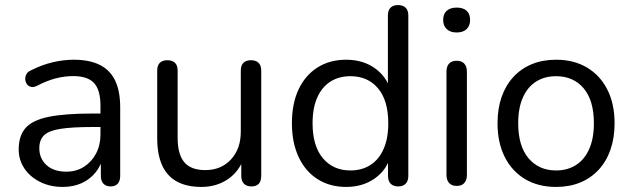

<svg xmlns="http://www.w3.org/2000/svg" viewBox="-20 -732 2502 761"><path d="M228.7 8.9Q178.8 8.9 139.2 -10.8Q99.5 -30.5 76.8 -64.1Q54.1 -97.8 54.1 -139.7Q54.1 -193.7 81.3 -224.7Q108.5 -255.6 172.3 -268.8Q236.1 -282 345.8 -282H391.1V-228.6H347.4Q265.8 -228.6 219.5 -221.3Q173.2 -214 154.5 -195.7Q135.8 -177.5 135.8 -144.6Q135.8 -103.7 164.4 -77.6Q193 -51.6 242.5 -51.6Q282.3 -51.6 312.6 -70.8Q342.9 -90 360.5 -123.1Q378.2 -156.2 378.2 -198.7V-313.1Q378.2 -374.8 353 -402.6Q327.8 -430.4 270.5 -430.4Q235.7 -430.4 200.6 -421.3Q165.5 -412.2 126.9 -392Q113.2 -385.1 103 -387.6Q92.7 -390 86.8 -398.2Q81 -406.5 80.2 -417Q79.4 -427.5 84.4 -437.5Q89.5 -447.5 102.2 -452.9Q145.5 -475 188.8 -485.2Q232.1 -495.3 271.3 -495.3Q334.3 -495.3 375.3 -474.9Q416.2 -454.5 436.3 -412.9Q456.4 -371.3 456.4 -306.1V-34.8Q456.4 -14.9 446.7 -4Q437 6.9 418.5 6.9Q400.1 6.9 389.9 -4Q379.7 -14.9 379.7 -34.8V-113H389.3Q380.7 -75.4 358.3 -48Q336 -20.7 303.1 -5.9Q270.2 8.9 228.7 8.9Z M778.4 8.9Q719.5 8.9 680.5 -12.8Q641.6 -34.5 622.4 -77.3Q603.1 -120.2 603.1 -184V-452Q603.1 -472.9 613.6 -483.1Q624 -493.3 643.4 -493.3Q662.8 -493.3 673.5 -483.1Q684.1 -472.9 684.1 -452V-185.2Q684.1 -120.5 710.4 -89.1Q736.7 -57.8 793.9 -57.8Q856.1 -57.8 895.2 -99.7Q934.4 -141.6 934.4 -210.3V-452Q934.4 -472.9 944.8 -483.1Q955.2 -493.3 974.6 -493.3Q994 -493.3 1004.7 -483.1Q1015.4 -472.9 1015.4 -452V-34.8Q1015.4 6.9 976.1 6.9Q957.2 6.9 946.7 -4Q936.3 -14.9 936.3 -34.8V-126.2L949.3 -112.1Q929.3 -53.3 883.9 -22.2Q838.5 8.9 778.4 8.9Z M1352 8.9Q1287.4 8.9 1238.9 -21.8Q1190.4 -52.5 1163.7 -109.5Q1137 -166.5 1137 -243.4Q1137 -321.3 1163.4 -377.6Q1189.9 -433.8 1238.4 -464.6Q1286.9 -495.3 1352 -495.3Q1417.7 -495.3 1465.1 -462.1Q1512.4 -428.9 1528.4 -373H1517.4V-670.7Q1517.4 -691.1 1527.9 -701.5Q1538.3 -711.9 1557.7 -711.9Q1577.1 -711.9 1587.8 -701.5Q1598.4 -691.1 1598.4 -670.7V-34.8Q1598.4 -14.9 1588 -4Q1577.6 6.9 1558.2 6.9Q1538.8 6.9 1528.3 -4Q1517.9 -14.9 1517.9 -34.8V-129.8L1528.9 -115.7Q1513.4 -58.9 1465.8 -25Q1418.2 8.9 1352 8.9ZM1368.9 -56.4Q1414.4 -56.4 1448.2 -78.1Q1482.1 -99.8 1500.5 -141.7Q1518.9 -183.5 1518.9 -243.4Q1518.9 -334 1478.3 -382Q1437.7 -430 1368.9 -430Q1323.4 -430 1289.6 -408.5Q1255.8 -387 1237.4 -345.4Q1218.9 -303.8 1218.9 -243.4Q1218.9 -153.3 1259.8 -104.8Q1300.7 -56.4 1368.9 -56.4Z M1789.9 4.9Q1770.5 4.9 1760 -6.8Q1749.6 -18.4 1749.6 -38.7V-447.6Q1749.6 -469 1760 -480.1Q1770.5 -491.2 1789.9 -491.2Q1809.3 -491.2 1819.9 -480.1Q1830.6 -469 1830.6 -447.6V-38.7Q1830.6 -18.4 1820.4 -6.8Q1810.3 4.9 1789.9 4.9ZM1789.9 -603.3Q1764.9 -603.3 1750.7 -616.6Q1736.5 -629.8 1736.5 -652.9Q1736.5 -676.9 1750.7 -689.4Q1764.9 -701.9 1789.9 -701.9Q1815.8 -701.9 1829.5 -689.4Q1843.2 -676.9 1843.2 -652.9Q1843.2 -629.8 1829.5 -616.6Q1815.8 -603.3 1789.9 -603.3Z M2183.9 8.9Q2113.2 8.9 2061.2 -22.1Q2009.2 -53.1 1980.6 -109.8Q1952 -166.5 1952 -243.4Q1952 -301.3 1968.1 -347.6Q1984.3 -393.8 2014.9 -427.1Q2045.5 -460.3 2088.3 -477.8Q2131.2 -495.3 2183.9 -495.3Q2254.6 -495.3 2306.6 -464.3Q2358.7 -433.3 2387.3 -376.8Q2415.9 -320.3 2415.9 -243.4Q2415.9 -185.5 2399.7 -139Q2383.6 -92.5 2352.9 -59.3Q2322.3 -26.1 2279.8 -8.6Q2237.2 8.9 2183.9 8.9ZM2183.9 -56.4Q2229.4 -56.4 2263.2 -78.1Q2297.1 -99.8 2315.5 -141.7Q2333.9 -183.5 2333.9 -243.4Q2333.9 -334 2293.3 -382Q2252.7 -430 2183.9 -430Q2138.4 -430 2104.6 -408.5Q2070.8 -387 2052.4 -345.4Q2033.9 -303.8 2033.9 -243.4Q2033.9 -153.3 2074.8 -104.8Q2115.7 -56.4 2183.9 -56.4Z"/></svg>

Font: Nunito ExtraLight
Style: Regular
Weight: 200
Designer: Vernon Adams
Foundry: Vernon Adams
Version: Version 3.602